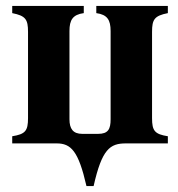

<svg xmlns="http://www.w3.org/2000/svg" viewBox="-20 -481 596 644"><path d="M213 -377C213 -414 224 -432 261 -437V-461H21V-437C66 -428 74 -416 74 -374V-85C74 -42 65 -31 21 -24V0H170C218 0 243 25 270 143H294C322 19 349 0 402 0H543V-24C499 -31 490 -42 490 -85V-374C490 -416 498 -428 543 -437V-461H303V-437C340 -432 351 -414 351 -377V-81C351 -48 343 -32 309 -32H256C225 -32 213 -49 213 -81Z"/></svg>

Font: XITS Math
Style: Bold
Weight: 700
Designer: MicroPress Inc., with final additions and corrections provided by Coen Hoffman, Elsevier (retired)
Version: Version 1.105